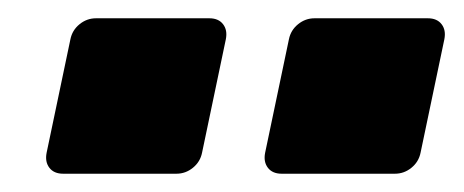

<svg xmlns="http://www.w3.org/2000/svg" viewBox="-20 -785 507 210"><path d="M288 -595Q278 -595 273 -601.5Q268 -608 270 -618L296 -742Q298 -752 306 -758.5Q314 -765 324 -765H448Q458 -765 463 -758.5Q468 -752 466 -742L440 -618Q438 -608 430 -601.5Q422 -595 412 -595ZM49 -595Q39 -595 34 -601.5Q29 -608 31 -618L57 -742Q59 -752 67 -758.5Q75 -765 85 -765H209Q219 -765 224 -758.5Q229 -752 227 -742L201 -618Q199 -608 191 -601.5Q183 -595 173 -595Z"/></svg>

Font: Rubik Light Black
Style: Italic
Weight: 900
Italic angle: -12°
Version: Version 2.104